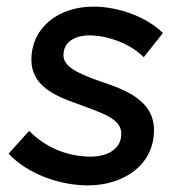

<svg xmlns="http://www.w3.org/2000/svg" viewBox="-20 -550 544 581"><path d="M246 11C357 11 446 -53 446 -156C446 -246 361 -278 283 -304C205 -331 172 -352 172 -383C172 -422 205 -443 252 -443C309 -442 375 -417 415 -377L473 -450C424 -499 338 -530 263 -530C157 -530 75 -467 75 -369C75 -291 145 -260 214 -236C290 -207 347 -192 347 -145C347 -100 307 -76 254 -76C183 -76 116 -105 68 -154L6 -85C63 -24 160 11 246 11Z"/></svg>

Font: Fixel Display 20240404 Medium
Style: Italic
Weight: 500
Italic angle: -10°
Designer: AlfaBravo + MacPaw
Foundry: Kyrylo Tkachov, Marchela Mozhyna, Serhii Makarenko, Maria Weinstein, Zakhar Kryvoshyya
Version: Version 1.211;Glyphs 3.2 (3225)